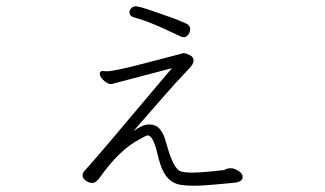

<svg xmlns="http://www.w3.org/2000/svg" viewBox="-20 -556 1040 614"><path d="M416 -536Q433 -533 451.5 -526.5Q470 -520 508 -507Q546 -494 575 -481Q588 -475 588 -463.5Q588 -452 581.5 -444.5Q575 -437 568.5 -437Q562 -437 555.5 -440.5Q549 -444 499.5 -466.5Q450 -489 410 -500Q394 -504 394 -517Q394 -524 400 -530Q406 -536 416 -536ZM540 -379 566 -386Q574 -386 586.5 -380Q599 -374 599 -362.5Q599 -351 585 -337Q542 -292 499 -242.5Q456 -193 407 -137Q436 -158 457 -158Q478 -158 489.5 -145Q501 -132 506.5 -115Q512 -98 518 -77Q524 -56 532 -39Q540 -22 549.5 -13Q559 -4 593 -4Q627 -4 695 -12Q699 -13 703.5 -15.5Q708 -18 718.5 -18Q729 -18 742.5 -9.5Q756 -1 756 10Q756 26 727.5 28.5Q699 31 662.5 34.5Q626 38 601 38Q576 38 557 35Q513 28 494 -27Q487 -47 482 -70Q469 -123 452 -123Q448 -123 425 -110Q361 -76 299 12Q287 29 275.5 29Q264 29 254 21.5Q244 14 244 5.5Q244 -3 251 -10.5Q258 -18 279 -42Q300 -66 328 -99Q356 -132 387 -169Q418 -206 447 -240Q476 -274 498 -300.5Q520 -327 530 -338L336 -287Q324 -287 311.5 -299Q299 -311 299 -320Q299 -329 308 -329L320 -328Q345 -328 432.5 -351Q520 -374 540 -379Z"/></svg>

Font: LXGW WenKai Lite Light
Style: Regular
Weight: 300
Designer: LXGW / Fontworks Inc.
Foundry: LXGW / Fontworks Inc.
Version: Version 1.511; March 25, 2025